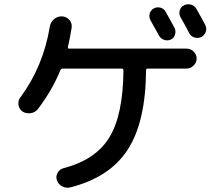

<svg xmlns="http://www.w3.org/2000/svg" viewBox="-20 -856 1040 912"><path d="M914.1 -578.1Q914.1 -558.6 899.4 -544.4Q884.8 -530.3 866.2 -530.3H681.6Q673.8 -530.3 673.8 -522.5Q671.9 -275.4 585.9 -144Q500 -12.7 313.5 34.2Q293.9 39.1 274.9 28.8Q255.9 18.6 250 -1Q244.1 -18.6 253.9 -35.6Q263.7 -52.7 283.2 -57.6Q433.6 -96.7 499 -202.6Q564.5 -308.6 566.4 -521.5Q566.4 -530.3 557.6 -530.3H278.3Q270.5 -530.3 266.6 -522.5Q228.5 -427.7 159.2 -336.9Q146.5 -321.3 125.5 -318.4Q104.5 -315.4 86.9 -326.2Q71.3 -336.9 67.9 -356.9Q64.5 -377 76.2 -392.6Q185.5 -540 216.8 -730.5Q220.7 -752 237.3 -765.6Q253.9 -779.3 275.4 -778.3Q296.9 -776.4 310.1 -760.7Q323.2 -745.1 320.3 -723.6Q310.5 -665 302.7 -633.8Q300.8 -625 308.6 -625H866.2Q885.7 -625 899.9 -610.8Q914.1 -596.7 914.1 -578.1ZM710.9 -816.4Q726.6 -824.2 743.2 -819.3Q759.8 -814.5 767.6 -798.8Q802.7 -735.4 808.6 -724.6Q816.4 -710 811.5 -692.4Q806.6 -674.8 791 -668Q775.4 -661.1 758.8 -667Q742.2 -672.9 734.4 -688.5Q700.2 -750 694.3 -760.7Q686.5 -775.4 691.4 -792Q696.3 -808.6 710.9 -816.4ZM854.5 -831.1Q870.1 -838.9 887.2 -834Q904.3 -829.1 913.1 -813.5Q941.4 -763.7 955.1 -737.3Q962.9 -721.7 957.5 -705.1Q952.1 -688.5 935.5 -679.7Q919.9 -672.9 902.8 -678.2Q885.7 -683.6 877.9 -700.2Q865.2 -725.6 836.9 -775.4Q829.1 -790 834 -807.1Q838.9 -824.2 854.5 -831.1Z"/></svg>

Font: Rounded Mgen+ 1m medium
Style: Regular
Weight: 500
Designer: [Source Han Sans]
Ryoko NISHIZUKA  (kana & ideographs); Paul D. Hunt (Latin, Greek & Cyrillic); Wenlong ZHANG  (bopomofo
Version: Version 1.059.20150602